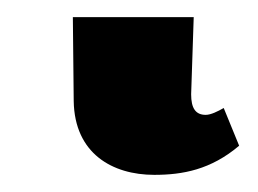

<svg xmlns="http://www.w3.org/2000/svg" viewBox="-20 35 301 224"><path d="M160 239C193 239 226 233 259 205L241 161C234 165 226 169 220 169C208 169 203 161 203 145L206 55H65L66 153C67 214 111 239 160 239Z"/></svg>

Font: Noto Serif Condensed
Style: Bold
Weight: 700
Width: 3
Designer: Monotype Design Team
Foundry: Monotype Imaging Inc.
Version: Version 2.015